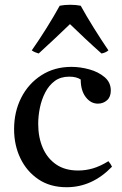

<svg xmlns="http://www.w3.org/2000/svg" viewBox="-20 -772 511 804"><path d="M434 -97Q444 -85 449 -74Q366 12 259 12Q190 12 141 -21Q92 -54 65.5 -109Q39 -164 39 -231Q39 -304 69 -363Q99 -422 153.5 -457Q208 -492 279 -492Q316 -492 354 -481.5Q392 -471 418 -449Q444 -427 444 -393Q444 -366 428 -352Q412 -338 390 -338Q360 -338 339 -365.5Q318 -393 318 -439Q300 -451 270 -451Q234 -451 209.5 -433Q185 -415 169.5 -385Q154 -355 147 -320.5Q140 -286 140 -253Q140 -197 159 -153Q178 -109 215 -83.5Q252 -58 307 -58Q339 -58 369.5 -67Q400 -76 434 -97ZM273 -671Q243 -642 210 -611Q177 -580 142 -548Q135 -550 127.5 -553Q120 -556 113 -561Q142 -602 174.5 -654Q207 -706 230 -748Q240 -750 251 -751Q262 -752 274 -752Q286 -752 297 -751Q308 -750 318 -748Q341 -706 373.5 -654Q406 -602 434 -561Q422 -551 405 -548Q369 -580 336 -611Q303 -642 273 -671Z"/></svg>

Font: Tiro Devanagari Sanskrit
Style: Regular
Weight: 400
Designer: Devanagari: John Hudson & Fiona Ross. Latin: John Hudson.
Foundry: Tiro Typeworks Ltd.
Version: Version 1.52